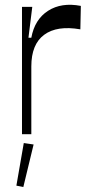

<svg xmlns="http://www.w3.org/2000/svg" viewBox="-20 -548 371 784"><path d="M69.8 0V-520H111.8L96.2 -394H107.9Q121.6 -468.8 176.3 -503.9Q231 -539.1 310.1 -523.9L308.1 -428.2Q212.9 -444.8 160.4 -406Q107.9 -367.2 107.9 -276.9V0ZM75.2 215.8 46.9 210 77.1 36.1 117.2 42Z"/></svg>

Font: Ribes
Style: Regular
Weight: 400
Designer: Luigi Gorlero
Foundry: Collletttivo
Version: Version 2.100;Glyphs 3.2 (3217)